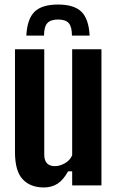

<svg xmlns="http://www.w3.org/2000/svg" viewBox="-20 -817 511 846"><path d="M173 9Q114 9 80 -27Q46 -63 46 -147V-600H175V-136Q175 -85 222 -85Q244 -85 266.5 -98Q289 -111 298 -133V-600H427V0H298V-62H280Q259 -24 233.5 -7.5Q208 9 173 9ZM96 -660H174Q174 -699 188.5 -715Q203 -731 236 -731Q269 -731 283 -715Q297 -699 297 -660H375Q371 -734 338.5 -765.5Q306 -797 236 -797Q165 -797 132.5 -765.5Q100 -734 96 -660Z"/></svg>

Font: Big Shoulders Display ExtraBold
Style: Regular
Weight: 800
Designer: Patric King
Foundry: XO Type Co
Version: Version 1.000; ttfautohint (v1.8.2)